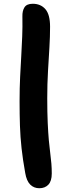

<svg xmlns="http://www.w3.org/2000/svg" viewBox="-20 -837 374 1020"><path d="M189 163Q160 163 140.5 143.5Q121 124 114 82Q101 10 94.5 -49.5Q88 -109 86 -168.5Q84 -228 84 -299Q84 -371 87 -430Q90 -489 93 -541Q96 -593 98 -643.5Q100 -694 99 -749Q98 -779 110 -798Q122 -817 154 -817Q196 -817 221 -788.5Q246 -760 246 -695Q246 -643 242.5 -584.5Q239 -526 235 -459Q231 -392 231 -315Q231 -239 233.5 -184.5Q236 -130 239.5 -91Q243 -52 247 -22.5Q251 7 253 32.5Q255 58 255 85Q255 125 237 144Q219 163 189 163Z"/></svg>

Font: Shantell Sans
Style: Bold
Weight: 700
Designer: Stephen Nixon, Anya Danilova, Shantell Martin
Foundry: Arrow Type
Version: Version 1.011;[c5ecc13dd]